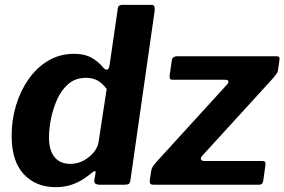

<svg xmlns="http://www.w3.org/2000/svg" viewBox="-20 -762 1173 792"><path d="M389 0Q381 0 374.5 -4Q368 -8 369 -18L374 -47Q376 -55 372 -56Q368 -57 360 -50Q342 -35 320 -21Q298 -7 270.5 1.5Q243 10 209 10Q128 10 78 -43.5Q28 -97 28 -202Q28 -267 46 -327Q64 -387 98 -435.5Q132 -484 179.5 -512Q227 -540 286 -540Q328 -540 356.5 -524.5Q385 -509 408 -481Q416 -473 423 -475Q430 -477 433 -500L466 -727Q467 -736 472 -739Q477 -742 485 -742H607Q620 -742 618 -718L518 -19Q517 -8 512 -4Q507 0 494 0ZM420 -395Q402 -419 382 -430Q362 -441 335 -441Q292 -441 263 -416.5Q234 -392 216.5 -353.5Q199 -315 190.5 -273Q182 -231 182 -196Q182 -157 193.5 -132.5Q205 -108 224.5 -97Q244 -86 270 -86Q300 -86 325.5 -100Q351 -114 368 -135.5Q385 -157 387 -179ZM615 0Q603 0 600 -4Q597 -8 598 -19L603 -54Q605 -67 610 -74.5Q615 -82 628 -97L918 -415Q924 -422 922 -427.5Q920 -433 907 -433H693Q683 -433 681 -438Q679 -443 680 -453L689 -515Q691 -523 697 -526.5Q703 -530 710 -530H1122Q1135 -530 1133 -516L1127 -475Q1126 -465 1120.5 -457.5Q1115 -450 1106 -439L813 -118Q806 -110 809.5 -104Q813 -98 821 -98H1062Q1078 -98 1075 -82L1066 -17Q1065 -10 1061.5 -5Q1058 0 1047 0H615Z"/></svg>

Font: Libre Franklin Thin
Style: Bold Italic
Weight: 700
Italic angle: -8°
Version: Version 3.000